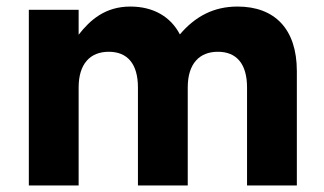

<svg xmlns="http://www.w3.org/2000/svg" viewBox="-20 -566 990 586"><path d="M68 -536V0H220V-299C220 -371 255 -408 312 -408C369 -408 401 -371 401 -299V0H553V-299C553 -371 588 -408 645 -408C702 -408 734 -371 734 -299V0H886V-349C886 -478 818 -546 705 -546C632 -546 576 -516 529 -461C501 -515 448 -546 378 -546C301 -546 255 -505 220 -460V-536Z"/></svg>

Font: Mission
Style: Bold
Weight: 700
Version: Version 1.000;FEAKit 1.0